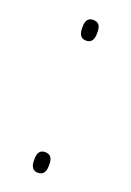

<svg xmlns="http://www.w3.org/2000/svg" viewBox="-98 -487 363 533"><g transform="rotate(20 83.5 -220.0)"><path d="M84 6Q73.5 6 68 -1.2Q62.5 -8.5 62.5 -22.5V-27.5Q62.5 -41.5 68 -48.2Q73.5 -55 84 -55Q95.5 -55 101 -48.2Q106.5 -41.5 106.5 -27.5V-22.5Q106.5 -8.5 101 -1.2Q95.5 6 84 6ZM84 -384.5Q73.5 -384.5 68 -391.8Q62.5 -399 62.5 -413V-418Q62.5 -432 68 -438.8Q73.5 -445.5 84 -445.5Q95.5 -445.5 101 -438.8Q106.5 -432 106.5 -418V-413Q106.5 -399 101 -391.8Q95.5 -384.5 84 -384.5Z"/></g></svg>

Font: Anek Telugu Medium Thin
Style: Regular
Weight: 250
Version: Version 1.003